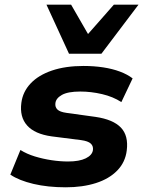

<svg xmlns="http://www.w3.org/2000/svg" viewBox="-20 -787 614 818"><path d="M260 11Q184 11 122.5 -3.5Q61 -18 24 -43L67 -148Q94 -131 128.5 -120.5Q163 -110 199.5 -104.5Q236 -99 270 -99Q318 -99 345.5 -112.5Q373 -126 376 -148Q378 -165 366.5 -175.5Q355 -186 326 -190L200 -206Q128 -216 95.5 -252.5Q63 -289 71 -349Q77 -396 110.5 -431.5Q144 -467 201.5 -486.5Q259 -506 336 -506Q380 -506 419.5 -500Q459 -494 491 -482Q523 -470 545 -453L497 -352Q462 -375 415 -386Q368 -397 322 -397Q269 -397 243.5 -382.5Q218 -368 216 -347Q214 -331 224.5 -320.5Q235 -310 264 -306L387 -289Q462 -278 495 -243.5Q528 -209 520 -146Q514 -96 479.5 -60.5Q445 -25 388.5 -7Q332 11 260 11ZM274 -558 178 -767H283L355 -642L465 -767H570L412 -558Z"/></svg>

Font: Nunito Sans 10pt SemiExpanded ExtraBold
Style: Italic
Weight: 800
Width: 6
Italic angle: -9°
Designer: Vernon Adams
Foundry: Vernon Adams
Version: Version 3.101;gftools[0.9.27]